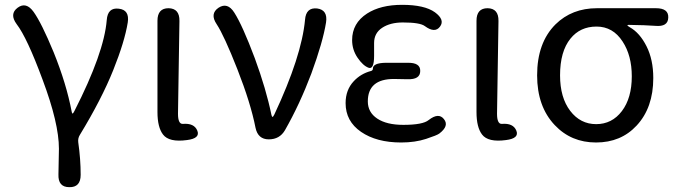

<svg xmlns="http://www.w3.org/2000/svg" viewBox="-20 -577 2803 795"><path d="M267 198Q220 198 222 145L223 91Q224 65 224 39Q224 -67 156 -248Q92 -421 49 -477Q18 -519 53 -545Q88 -571 119 -528Q152 -482 202 -361Q255 -230 277 -114Q278 -107 280.5 -107Q283 -107 288 -117Q411 -358 422 -494Q426 -547 472 -541Q517 -536 509 -484Q496 -404 449 -287Q401 -167 311 -19Q302 -5 304 12Q314 82 314 147Q314 199 267 198Z M655 -20Q632 -50 632 -113V-491Q632 -543 678 -543Q724 -542 723 -490L717 -106Q717 -63 737 -64Q784 -68 797 -36Q810 -4 754 3Q680 13 655 -20Z M1093 0Q1048 0 1038 -48Q1018 -150 963 -290Q908 -430 877 -477Q848 -520 885 -545Q922 -569 950 -525Q984 -472 1035 -336Q1082 -208 1104 -101Q1106 -93 1108.5 -93Q1111 -93 1116 -103Q1229 -344 1243 -495Q1247 -547 1293 -542Q1338 -536 1330 -484Q1317 -403 1269 -272Q1221 -145 1160 -38Q1138 0 1093 0Z M1641 13Q1539 13 1475 -31Q1411 -75 1411 -150Q1411 -205 1445 -241Q1474 -272 1516 -283Q1524 -285 1524 -293Q1524 -316 1576 -317H1668Q1721 -318 1720 -283Q1720 -247 1667 -249H1663Q1637 -250 1611 -250Q1503 -250 1503 -157Q1503 -112 1542 -86Q1581 -60 1650 -60Q1731 -60 1755 -80Q1796 -112 1818 -84Q1841 -56 1799 -24Q1790 -17 1744.5 -2Q1699 13 1641 13ZM1529 -346Q1529 -288 1506 -296.5Q1483 -305 1460.5 -338Q1438 -371 1438 -411Q1438 -481 1500 -521Q1556 -557 1645 -557Q1738 -557 1781 -526Q1823 -495 1802 -467Q1781 -438 1739 -469Q1719 -484 1648 -484Q1596 -484 1562.5 -462Q1529 -440 1529 -399Z M1976 -20Q1953 -50 1953 -113V-491Q1953 -543 1999 -543Q2045 -542 2044 -490L2038 -106Q2038 -63 2058 -64Q2105 -68 2118 -36Q2131 -4 2075 3Q2001 13 1976 -20Z M2277 -59Q2204 -136 2204 -265Q2204 -400 2280 -476Q2348 -543 2452 -543H2696Q2749 -543 2747 -504Q2746 -465 2693 -470Q2655 -473 2583 -474Q2578 -474 2578 -472Q2578 -470 2588 -464Q2629 -441 2657 -385.5Q2685 -330 2685 -254Q2685 -131 2616 -57Q2551 13 2448 13Q2345 13 2277 -59ZM2596 -261Q2596 -347 2558 -405Q2518 -467 2450 -467Q2382 -467 2342 -417Q2299 -364 2299 -265Q2299 -173 2341 -118Q2383 -63 2448.5 -63Q2514 -63 2555 -117Q2596 -171 2596 -261Z"/></svg>

Font: Resource Han Rounded JP
Style: Regular
Weight: 400
Designer: Cyano Hao (round all glyphs); Ryoko NISHIZUKA 西塚涼子 (kana, bopomofo & ideographs); Paul D. Hunt (Latin, Greek & Cyrillic)
Foundry: Cyano Hao
Version: 0.990